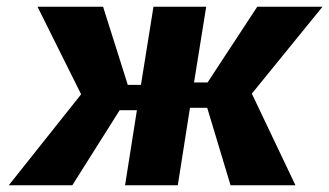

<svg xmlns="http://www.w3.org/2000/svg" viewBox="-20 -548 974 568"><path d="M6 0H194L334 -222H385L350 0H506L542 -229H593L662 0H854L725 -271L934 -528H741L594 -304H554L590 -528H434L397 -297H358L285 -528H91L220 -269Z"/></svg>

Font: Aerodynamic
Style: BdObl
Weight: 500
Designer: Google
Version: Version 2.000980; 2014